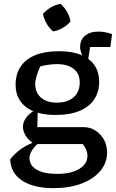

<svg xmlns="http://www.w3.org/2000/svg" viewBox="-20 -769 602 997"><path d="M258 208Q154 208 94.5 168.5Q35 129 33 58Q59 25 94.5 1Q130 -23 174 -36H190Q158 -8 145.5 13Q133 34 133 51Q133 90 170.5 112Q208 134 276 134Q348 134 391 108.5Q434 83 434 40Q434 25 427.5 8.5Q421 -8 410 -21H159Q129 -39 114 -63.5Q99 -88 99 -110Q99 -138 120 -163.5Q141 -189 176 -203L174 -109H413Q447 -109 475 -91.5Q503 -74 519.5 -44.5Q536 -15 536 23Q536 77 500.5 119Q465 161 402.5 184.5Q340 208 258 208ZM270 -172Q168 -172 114.5 -213.5Q61 -255 61 -330Q61 -384 87 -423Q113 -462 163 -482.5Q213 -503 285 -503Q387 -503 441 -461.5Q495 -420 495 -344Q495 -291 468.5 -252Q442 -213 391.5 -192.5Q341 -172 270 -172ZM275 -236Q331 -236 362.5 -264Q394 -292 394 -341Q394 -387 362.5 -411.5Q331 -436 277 -436Q257 -436 233.5 -433Q210 -430 189 -424Q177 -399 170 -374.5Q163 -350 163 -332Q163 -288 193 -262Q223 -236 275 -236ZM425 -449Q411 -469 403.5 -489.5Q396 -510 396 -525Q396 -562 421.5 -583.5Q447 -605 492 -605Q507 -605 524 -602Q541 -599 562 -592L553 -525H448L436 -449ZM295 -749Q315 -731 328.5 -707Q342 -683 346 -658Q330 -638 305.5 -624Q281 -610 256 -606Q236 -622 222 -646.5Q208 -671 203 -697Q221 -717 245 -731Q269 -745 295 -749Z"/></svg>

Font: Piazzolla Thin SemiBold
Style: Regular
Weight: 600
Version: Version 2.005